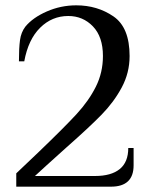

<svg xmlns="http://www.w3.org/2000/svg" viewBox="-20 -700 570 720"><path d="M122 -127Q221 -222 267 -272Q313 -322 339.5 -375Q366 -428 366 -490Q366 -562 328.5 -601Q291 -640 236 -640Q175 -640 130.5 -596Q86 -552 71 -470H51Q51 -520 55 -549.5Q59 -579 75 -600Q103 -634 155.5 -657Q208 -680 266 -680Q345 -680 405.5 -638.5Q466 -597 466 -490Q466 -427 436.5 -372Q407 -317 360.5 -269.5Q314 -222 229 -147Q141 -68 111 -40H336Q397 -40 429 -66Q461 -92 461 -145H481V-80Q481 0 396 0H41V-50Q94 -101 122 -127Z"/></svg>

Font: ZCOOL XiaoWei
Style: Regular
Weight: 400
Version: Version 1.000